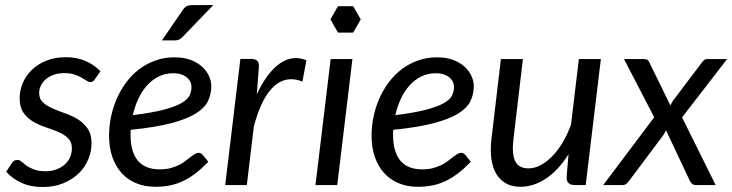

<svg xmlns="http://www.w3.org/2000/svg" viewBox="-20 -744 2944 772"><path d="M361.5 -425.5Q357.5 -419.5 353.5 -416.8Q349.5 -414 343.5 -414Q336.5 -414 328.2 -419.5Q320 -425 308.2 -431.8Q296.5 -438.5 279.5 -444.2Q262.5 -450 238.5 -450Q216 -450 197.5 -443.8Q179 -437.5 165.5 -426.5Q152 -415.5 144.8 -400.8Q137.5 -386 137.5 -369.5Q137.5 -346 153 -332Q168.5 -318 192 -307.8Q215.5 -297.5 242.8 -288Q270 -278.5 293.5 -264Q317 -249.5 332.5 -227Q348 -204.5 348 -168.5Q348 -133.5 334.2 -101.5Q320.5 -69.5 294.8 -45.2Q269 -21 232.8 -6.5Q196.5 8 151.5 8Q103 8 65.8 -9.2Q28.5 -26.5 5 -53.5L27 -87.5Q31 -94 36.5 -97.5Q42 -101 50.5 -101Q58.5 -101 66.5 -94Q74.5 -87 86.5 -78.2Q98.5 -69.5 116.8 -62.5Q135 -55.5 163 -55.5Q187.5 -55.5 207.2 -63Q227 -70.5 240.8 -83Q254.5 -95.5 261.8 -112.2Q269 -129 269 -148Q269 -173.5 253.5 -188.5Q238 -203.5 214.5 -213.5Q191 -223.5 164 -232.2Q137 -241 113.5 -254.8Q90 -268.5 74.5 -290.5Q59 -312.5 59 -349Q59 -381 71.8 -410.8Q84.5 -440.5 108.5 -463.5Q132.5 -486.5 166.8 -500.2Q201 -514 244 -514Q289.5 -514 324.2 -498.8Q359 -483.5 384 -457.5Z M829.5 -398Q829.5 -365 816 -337.2Q802.5 -309.5 766.5 -287.2Q730.5 -265 667.5 -248.5Q604.5 -232 505.5 -222Q505 -216.5 505 -211.2Q505 -206 505 -200.5Q505 -133.5 534.2 -98.2Q563.5 -63 622.5 -63Q646.5 -63 665.2 -68Q684 -73 698.8 -80.2Q713.5 -87.5 724.8 -96.2Q736 -105 745.5 -112.2Q755 -119.5 763 -124.5Q771 -129.5 779 -129.5Q788 -129.5 795.5 -121L817.5 -93.5Q792 -67 767.8 -48.2Q743.5 -29.5 718 -17Q692.5 -4.5 664.8 1.2Q637 7 605 7Q561.5 7 527 -7.5Q492.5 -22 468.5 -48.8Q444.5 -75.5 431.5 -113.5Q418.5 -151.5 418.5 -198.5Q418.5 -237.5 426.8 -276.2Q435 -315 450.8 -350Q466.5 -385 489.2 -415Q512 -445 541.2 -466.8Q570.5 -488.5 605.8 -501Q641 -513.5 681.5 -513.5Q720 -513.5 748 -502.5Q776 -491.5 794 -474.5Q812 -457.5 820.8 -437Q829.5 -416.5 829.5 -398ZM676.5 -449.5Q645 -449.5 618.5 -436.5Q592 -423.5 571.5 -400.8Q551 -378 536.5 -347.2Q522 -316.5 514 -281Q591 -290.5 637.5 -302.8Q684 -315 709 -329.2Q734 -343.5 742 -360Q750 -376.5 750 -394.5Q750 -403.5 746 -413.2Q742 -423 733.2 -431Q724.5 -439 710.5 -444.2Q696.5 -449.5 676.5 -449.5ZM837.5 -723.5 713.5 -595Q706.5 -587.5 699.2 -584.5Q692 -581.5 682 -581.5H631L714 -702.5Q721 -713.5 729.5 -718.5Q738 -723.5 753.5 -723.5Z M885.5 0 946.5 -507H991Q1005 -507 1013 -500.5Q1021 -494 1021 -480.5Q1021 -478.5 1020.8 -474.8Q1020.5 -471 1020.2 -467Q1020 -463 1019.8 -460Q1019.5 -457 1019.5 -456.5L1012.5 -364.5Q1045 -434.5 1085.2 -472.5Q1125.5 -510.5 1170 -510.5Q1191 -510.5 1212 -501.5L1196 -416Q1172.5 -425.5 1150.5 -425.5Q1102 -425.5 1064 -378.2Q1026 -331 1000.5 -235L972.5 0Z M1397 -506.5 1336 0H1248.5L1309.5 -506.5ZM1430.5 -666 1400 -719H1339L1308.5 -666L1339 -613H1400Z M1885 -398Q1885 -365 1871.5 -337.2Q1858 -309.5 1822 -287.2Q1786 -265 1723 -248.5Q1660 -232 1561 -222Q1560.5 -216.5 1560.5 -211.2Q1560.5 -206 1560.5 -200.5Q1560.5 -133.5 1589.8 -98.2Q1619 -63 1678 -63Q1702 -63 1720.8 -68Q1739.5 -73 1754.2 -80.2Q1769 -87.5 1780.2 -96.2Q1791.5 -105 1801 -112.2Q1810.5 -119.5 1818.5 -124.5Q1826.5 -129.5 1834.5 -129.5Q1843.5 -129.5 1851 -121L1873 -93.5Q1847.5 -67 1823.2 -48.2Q1799 -29.5 1773.5 -17Q1748 -4.5 1720.2 1.2Q1692.5 7 1660.5 7Q1617 7 1582.5 -7.5Q1548 -22 1524 -48.8Q1500 -75.5 1487 -113.5Q1474 -151.5 1474 -198.5Q1474 -237.5 1482.2 -276.2Q1490.5 -315 1506.2 -350Q1522 -385 1544.8 -415Q1567.5 -445 1596.8 -466.8Q1626 -488.5 1661.2 -501Q1696.5 -513.5 1737 -513.5Q1775.5 -513.5 1803.5 -502.5Q1831.5 -491.5 1849.5 -474.5Q1867.5 -457.5 1876.2 -437Q1885 -416.5 1885 -398ZM1732 -449.5Q1700.5 -449.5 1674 -436.5Q1647.5 -423.5 1627 -400.8Q1606.5 -378 1592 -347.2Q1577.5 -316.5 1569.5 -281Q1646.5 -290.5 1693 -302.8Q1739.5 -315 1764.5 -329.2Q1789.5 -343.5 1797.5 -360Q1805.5 -376.5 1805.5 -394.5Q1805.5 -403.5 1801.5 -413.2Q1797.5 -423 1788.8 -431Q1780 -439 1766 -444.2Q1752 -449.5 1732 -449.5Z M2082.5 -506.5 2044.5 -184.5Q2043.5 -174.5 2042.8 -165.5Q2042 -156.5 2042 -148Q2042 -107 2057.2 -87Q2072.5 -67 2105.5 -67Q2128.5 -67 2152.8 -79.5Q2177 -92 2199.8 -115Q2222.5 -138 2242 -170.5Q2261.5 -203 2276 -243L2307.5 -506.5H2396L2335 0H2291Q2275.5 0 2267 -7Q2258.5 -14 2258.5 -28.5Q2258.5 -29 2259 -37.5Q2259.5 -46 2260.2 -56Q2261 -66 2261.8 -74.5Q2262.5 -83 2262.5 -83.5L2266 -124Q2225.5 -59.5 2175.5 -26.2Q2125.5 7 2072.5 7Q2016 7 1984.8 -31.5Q1953.5 -70 1953.5 -142Q1953.5 -152 1954 -162.5Q1954.5 -173 1956 -184.5L1994 -506.5Z M2610.5 -272.5 2489 -506.5H2568.5Q2578.5 -506.5 2582.8 -503.8Q2587 -501 2590.5 -494L2675.5 -320Q2678 -325.5 2680.8 -330.5Q2683.5 -335.5 2687.5 -341L2802 -492.5Q2807.5 -499.5 2812 -503Q2816.5 -506.5 2823 -506.5H2903.5L2722.5 -272L2857.5 0H2778Q2768 0 2762.5 -5.2Q2757 -10.5 2753.5 -17.5L2658 -220Q2653 -209 2647.5 -201L2509.5 -17Q2504.5 -10 2498.5 -5Q2492.5 0 2483.5 0H2405.5Z"/></svg>

Font: LatoHex
Style: Italic
Weight: 400
Italic angle: -7°
Designer: Lukasz Dziedzic
Foundry: tyPoland Lukasz Dziedzic
Version: Version 1.104; Western+Polish opensource